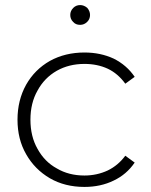

<svg xmlns="http://www.w3.org/2000/svg" viewBox="-20 -733 595 757"><path d="M313 4Q236 4 177 -30Q117 -65 83 -125Q49 -184 49 -261Q49 -338 83 -399Q117 -459 177 -493Q237 -526 313 -526Q376 -526 428 -502Q480 -476 511 -430L474 -403Q445 -443 405 -462Q364 -481 313 -481Q252 -481 204 -454Q155 -426 128 -376Q100 -327 100 -261Q100 -195 128 -146Q156 -95 204 -69Q251 -41 313 -41Q362 -41 405 -61Q446 -81 474 -119L511 -92Q479 -45 428 -21Q377 4 313 4ZM296 -635Q278 -635 268 -647Q257 -658 257 -674Q257 -690 269 -702Q280 -713 296 -713Q311 -713 324 -702Q335 -689 335 -674Q335 -658 324 -647Q312 -635 296 -635Z"/></svg>

Font: Montserrat Light Alt1
Style: Light
Weight: 500
Designer: Differentunic
Foundry: Julieta Ulanovsky
Version: 0.1